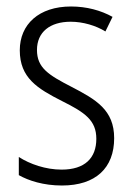

<svg xmlns="http://www.w3.org/2000/svg" viewBox="-20 -562 408 592"><path d="M332 -136C332 -223 276 -255 201 -294C129 -331 94 -353 94 -408C94 -463 134 -495 198 -495C236 -495 276 -483 305 -465L327 -510C291 -530 247 -542 199 -542C100 -542 41 -487 41 -407C41 -322 95 -289 172 -250C242 -215 277 -191 277 -134C277 -75 242 -39 170 -39C121 -39 72 -56 38 -78V-22C68 -5 114 10 171 10C275 10 332 -44 332 -136Z"/></svg>

Font: Noto Sans Arabic UI Cn Lt
Style: Regular
Weight: 300
Width: 3
Designer: Monotype Design Team, Nadine Chahine and Nizar Qandah
Foundry: Monotype Imaging Inc.
Version: Version 2.010